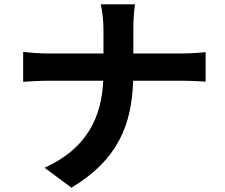

<svg xmlns="http://www.w3.org/2000/svg" viewBox="-20 -811 1040 887"><path d="M458 -674V-564H198C158 -564 117 -568 87 -571V-433C118 -435 158 -438 202 -438H457C449 -269 382 -125 186 -36L310 56C526 -73 589 -237 595 -438H820C860 -438 909 -435 930 -434V-570C909 -568 867 -564 821 -564H596V-673C596 -705 598 -760 604 -791H445C454 -760 458 -708 458 -674Z"/></svg>

Font: Noto Sans HK
Style: Bold
Weight: 700
Designer: Ryoko NISHIZUKA 西塚涼子 (kana, bopomofo & ideographs); Paul D. Hunt (Latin, Greek & Cyrillic); Sandoll Communications 산돌커뮤니
Foundry: Adobe
Version: Version 2.002;hotconv 1.0.116;makeotfexe 2.5.65601